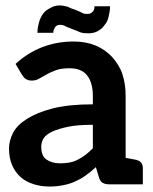

<svg xmlns="http://www.w3.org/2000/svg" viewBox="-20 -676 560 703"><path d="M478 -91C477 -91 473 -92 467 -93C461 -94 451 -96 440 -98V-325C440 -354 436 -381 428 -405C420 -429 406 -450 390 -468C374 -485 354 -499 331 -509C307 -519 280 -524 250 -524C167 -524 96 -496 37 -442L60 -403C64 -397 68 -391 74 -387C80 -383 88 -381 96 -381C106 -381 115 -383 123 -388C131 -393 140 -397 150 -403C160 -409 172 -414 185 -419C198 -424 215 -426 235 -426C263 -426 284 -418 298 -401C312 -384 320 -359 320 -324V-294C262 -294 212 -289 173 -279C134 -269 103 -256 79 -241C55 -226 38 -209 28 -190C18 -171 13 -151 13 -132C13 -109 17 -89 24 -72C31 -55 42 -40 55 -28C68 -16 84 -8 102 -2C120 4 140 7 162 7C180 7 197 5 212 2C227 -1 241 -5 254 -11C267 -17 281 -24 293 -33C306 -42 318 -52 331 -64L342 -28C345 -17 350 -9 357 -6C364 -2 373 -1 385 -1H427H440H503V-60C503 -77 495 -87 478 -91ZM320 -133C311 -124 302 -116 293 -109C284 -102 275 -97 266 -92C257 -87 246 -83 235 -81C224 -79 213 -78 200 -78C179 -78 163 -83 150 -92C137 -101 131 -117 131 -139C131 -150 134 -161 140 -170C146 -179 156 -187 171 -194C186 -201 206 -207 230 -212C254 -217 284 -219 320 -219ZM300 -625C293 -625 287 -625 281 -629C272 -633 265 -637 256 -640C248 -643 237 -646 229 -651C219 -654 208 -656 198 -656C185 -656 175 -653 165 -647C155 -642 146 -637 139 -627C132 -618 127 -608 123 -595C120 -584 117 -570 117 -556H175C175 -566 179 -571 182 -577C187 -583 192 -585 201 -585C206 -585 214 -584 221 -579C230 -576 237 -572 246 -569C255 -566 264 -562 273 -558C282 -555 291 -554 303 -554C315 -554 326 -556 336 -561C346 -567 355 -572 361 -582C369 -591 374 -600 377 -612C380 -625 383 -638 383 -653H326C326 -642 323 -636 318 -632C312 -626 307 -625 300 -625Z"/></svg>

Font: SVN-Aleo
Style: Bold
Weight: 700
Designer: Alessio Laiso
Version: Version 1.2.2